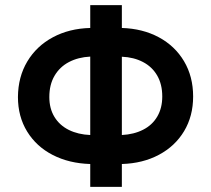

<svg xmlns="http://www.w3.org/2000/svg" viewBox="-20 -727 822 747"><path d="M454.1 -618.2Q535.2 -615.7 597.9 -582Q660.6 -548.3 696 -488.8Q731.4 -429.2 731.4 -351.6Q731.4 -275.4 696.3 -216.8Q661.1 -158.2 598.4 -124.8Q535.6 -91.3 454.1 -88.9V0H331.1V-88.9Q249 -91.3 185.3 -124Q121.6 -156.7 85.7 -215.1Q49.8 -273.4 49.8 -349.6Q50.3 -427.7 86.2 -487.8Q122.1 -547.9 185.8 -582Q249.5 -616.2 331.1 -618.2V-707H454.1ZM331.1 -201.7V-506.8Q284.2 -504.4 248.3 -485.6Q212.4 -466.8 192.1 -432.1Q171.9 -397.5 171.9 -349.6Q171.9 -304.7 191.9 -272Q211.9 -239.3 248 -221.4Q284.2 -203.6 331.1 -201.7ZM611.3 -351.6Q611.3 -398.9 591.6 -433.1Q571.8 -467.3 536.1 -485.8Q500.5 -504.4 454.1 -506.3V-201.7Q501 -204.1 536.6 -222.2Q572.3 -240.2 591.8 -273.4Q611.3 -306.6 611.3 -351.6Z"/></svg>

Font: Pretendard Std SemiBold
Style: Regular
Weight: 600
Designer: Base glyphs from Inter by Rasmus Andersson; Hangeul glyphs from Noto Sans CJK(Source Han Sans) by Jang Soo-young and Kan
Foundry: Kil Hyung-jin
Version: Version 1.309